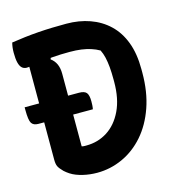

<svg xmlns="http://www.w3.org/2000/svg" viewBox="-108 -816 866 922"><g transform="rotate(-15 325.0 -355.0)"><path d="M7 -384H277Q304 -384 314 -372Q324 -360 324 -329Q324 -320 323.5 -310Q323 -300 321 -290H50Q26 -290 16.5 -305Q7 -320 7 -371Q7 -375 7 -378Q7 -381 7 -384ZM596 -398Q596 -303 569.5 -227Q543 -151 496.5 -98Q450 -45 389.5 -17.5Q329 10 263 10Q245 10 227.5 8Q210 6 193 2Q176 -2 160.5 -8Q145 -14 132 -22.5Q119 -31 108 -41Q90 -59 84.5 -71Q79 -83 79 -104Q79 -168 79 -232Q79 -296 79 -358Q79 -420 79 -481Q79 -542 79 -603H197L187 -574Q205 -561 214 -541Q223 -521 223 -493Q223 -448 223 -403Q223 -358 223 -313Q223 -268 223 -222.5Q223 -177 223 -132Q226 -131 230 -130.5Q234 -130 238 -130Q242 -130 246 -130Q304 -130 351 -160Q398 -190 426 -248.5Q454 -307 454 -391V-401Q454 -438 451.5 -465Q449 -492 444 -513.5Q439 -535 430 -553Q411 -564 389 -571Q367 -578 342 -581.5Q317 -585 284 -585Q238 -585 201 -582Q164 -579 136.5 -575Q109 -571 91.5 -568Q74 -565 66 -565Q52 -565 42.5 -574Q33 -583 28.5 -602Q24 -621 24 -650Q24 -665 25.5 -677Q27 -689 30 -700Q62 -705 96 -709Q130 -713 164.5 -715.5Q199 -718 234 -719Q269 -720 304 -720Q367 -720 420.5 -701Q474 -682 513.5 -644.5Q553 -607 574.5 -550Q596 -493 596 -416Z"/></g></svg>

Font: Recursive Casual
Style: Bold
Weight: 700
Version: Version 1.085